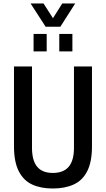

<svg xmlns="http://www.w3.org/2000/svg" viewBox="-20 -1066 606 1098"><path d="M282 12Q213 12 163.5 -11Q114 -34 87 -87.5Q60 -141 60 -229V-686H163V-221Q163 -148 192.5 -112.5Q222 -77 282 -77Q343 -77 373 -112.5Q403 -148 403 -221V-686H506V-229Q506 -141 479 -87.5Q452 -34 401.5 -11Q351 12 282 12ZM172 -772V-872H247V-772ZM319 -772V-872H394V-772ZM155 -1046H229L304 -929H262L336 -1046H410L325 -913H241Z"/></svg>

Font: Archivo Condensed Medium
Style: Regular
Weight: 500
Width: 3
Designer: Hector Gatti
Foundry: Omnibus-Type
Version: Version 2.001